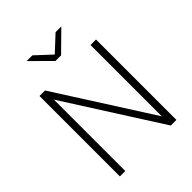

<svg xmlns="http://www.w3.org/2000/svg" viewBox="-249 -1045 1182 1182"><g transform="rotate(-45 342.0 -454.0)"><path d="M96 0V-700H144L556 -54L540 -50V-700H588V0H539L128 -645L143 -648V0ZM318 -783 192 -908H242L357 -801H329L444 -908H494L367 -783Z"/></g></svg>

Font: SUSE ExtraLight
Style: Regular
Weight: 250
Designer: Rene Bieder
Foundry: SUSE
Version: Version 1.000